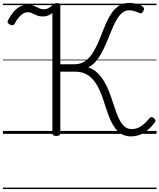

<svg xmlns="http://www.w3.org/2000/svg" viewBox="-20 -910 1084 1305"><path d="M871 17Q834 17 808 2Q782 -13 763 -38.5Q744 -64 729.5 -97Q715 -130 703.5 -166.5Q692 -203 679.5 -239.5Q667 -276 651 -309Q635 -342 613.5 -367.5Q592 -393 561.5 -408Q531 -423 490 -423H390V-5Q390 4 383.5 9Q377 14 362 14Q349 14 342.5 9Q336 4 336 -5V-821Q323 -811 307 -804.5Q291 -798 272 -798Q254 -798 240.5 -802Q227 -806 215.5 -812Q204 -818 193 -822.5Q182 -827 170 -827Q151 -827 135 -816.5Q119 -806 105 -788.5Q91 -771 79 -748Q75 -741 67.5 -739Q60 -737 49 -742Q36 -748 33 -755.5Q30 -763 34 -772Q50 -802 69.5 -826Q89 -850 113.5 -864Q138 -878 168 -878Q188 -878 202.5 -873Q217 -868 228.5 -862Q240 -856 252 -851.5Q264 -847 278 -847Q296 -847 311 -855.5Q326 -864 336 -874Q343 -882 350 -885.5Q357 -889 366 -889Q378 -889 384 -884.5Q390 -880 390 -870V-473H483Q523 -473 552 -490.5Q581 -508 602 -538Q623 -568 640 -605Q657 -642 672 -681.5Q687 -721 703.5 -758Q720 -795 741.5 -825Q763 -855 791.5 -872.5Q820 -890 859 -890Q885 -890 907 -884Q929 -878 943 -870Q954 -864 957.5 -856Q961 -848 955 -836Q948 -823 941.5 -820.5Q935 -818 926 -822Q909 -830 892.5 -835Q876 -840 857 -840Q834 -840 815.5 -826.5Q797 -813 781.5 -790Q766 -767 752.5 -737.5Q739 -708 726 -674.5Q713 -641 698.5 -608Q684 -575 667 -544.5Q650 -514 628.5 -490Q607 -466 580 -452Q616 -440 642 -415Q668 -390 687 -358Q706 -326 720.5 -289.5Q735 -253 746.5 -216.5Q758 -180 770 -147Q782 -114 796 -88.5Q810 -63 829 -48Q848 -33 874 -33Q901 -33 921.5 -42.5Q942 -52 959.5 -68Q977 -84 994 -104Q1001 -114 1009.5 -114Q1018 -114 1025 -108Q1034 -101 1036.5 -93Q1039 -85 1031 -76Q996 -30 956.5 -6.5Q917 17 871 17ZM0 365H1044V375H0ZM0 -20H1044V0H0ZM0 -505H1044V-500H0ZM0 -885H1044V-875H0Z"/></svg>

Font: Playwrite AT Guides
Style: Regular
Weight: 400
Designer: Veronika Burian, José Scaglione
Foundry: TypeTogether
Version: Version 1.003